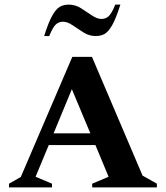

<svg xmlns="http://www.w3.org/2000/svg" viewBox="-20 -811 718 831"><path d="M19 0V-16L70 -45L293 -565H378L597 -51L659 -16V0H379V-16L450 -46L393 -183H191L134 -46L205 -16V0ZM212 -234H371L291 -425ZM171 -655Q190 -715 206.5 -744Q223 -773 239.5 -782Q256 -791 278 -791Q306 -791 330.5 -775.5Q355 -760 377.5 -744.5Q400 -729 419 -729Q437 -729 450 -740.5Q463 -752 479 -791H501Q482 -731 465.5 -702Q449 -673 432.5 -664Q416 -655 394 -655Q366 -655 341.5 -670.5Q317 -686 294.5 -701.5Q272 -717 253 -717Q235 -717 222 -705.5Q209 -694 193 -655Z"/></svg>

Font: Spectral SC
Style: Bold
Weight: 700
Designer: Jean-Baptiste Levee
Foundry: Production Type
Version: Version 2.001